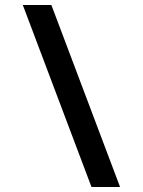

<svg xmlns="http://www.w3.org/2000/svg" viewBox="-20 -740 570 766"><path d="M459 6H345L71 -720H185Z"/></svg>

Font: Noto Sans Mono Condensed
Style: Bold
Weight: 700
Width: 3
Designer: Monotype Design Team
Foundry: Monotype Imaging Inc.
Version: Version 2.014